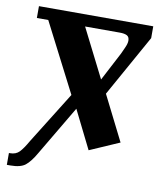

<svg xmlns="http://www.w3.org/2000/svg" viewBox="-81 -780 722 847"><g transform="rotate(10 280.0 -357.0)"><path d="M7 -53H12Q38 -53 53.5 -69Q69 -85 90 -122L234 -353L76 -661H25V-714H537V-661L383 -385L484 -184L351 -126L266 -297L134 -74Q111 -34 89.5 -17Q68 0 23 0H7ZM418 -571Q421 -578 430.5 -598.5Q440 -619 440 -632Q440 -649 429 -655Q418 -661 396 -661H241L351 -443Z"/></g></svg>

Font: Noto Serif Georgian Bold Cond
Style: Regular
Weight: 700
Width: 3
Designer: Monotype Design team
Foundry: Monotype Imaging Inc.
Version: Version 1.000